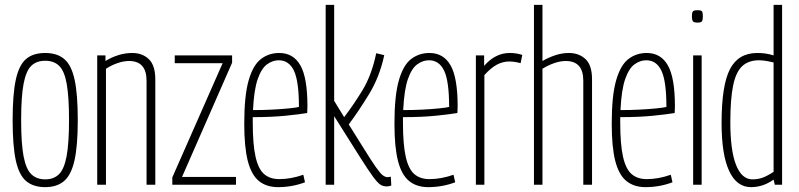

<svg xmlns="http://www.w3.org/2000/svg" viewBox="-20 -760 3287 790"><path d="M32 -266Q32 -372 45 -432Q58 -492 87 -517Q116 -542 166 -542Q215 -542 244.5 -517Q274 -492 287 -432Q300 -372 300 -266Q300 -160 286.5 -100Q273 -40 243.5 -15Q214 10 166 10Q117 10 87.5 -15Q58 -40 45 -100Q32 -160 32 -266ZM67 -266Q67 -170 77 -117Q87 -64 109 -43Q131 -22 166 -22Q201 -22 222.5 -43Q244 -64 254 -117Q264 -170 264 -266Q264 -362 254.5 -415Q245 -468 223.5 -489Q202 -510 166 -510Q130 -510 108.5 -489Q87 -468 77 -415Q67 -362 67 -266Z M380 0V-532H414V-509Q438 -524 466.5 -533Q495 -542 524 -542Q566 -542 592.5 -516.5Q619 -491 619 -433V0H583V-428Q583 -509 511 -509Q488 -509 462.5 -500Q437 -491 416 -477V0Z M689 0V-30L896 -500H699V-532H935V-502L729 -32H951V0Z M1124 10Q1076 10 1045 -15.5Q1014 -41 999.5 -98Q985 -155 985 -251Q985 -366 1003 -429Q1021 -492 1053.5 -517Q1086 -542 1129 -542Q1187 -542 1216 -491Q1245 -440 1245 -323Q1245 -318 1244.5 -308Q1244 -298 1244 -295Q1215 -290 1157 -284Q1099 -278 1020 -278Q1020 -267 1020 -256Q1020 -166 1031.5 -115Q1043 -64 1067 -43.5Q1091 -23 1129 -23Q1177 -23 1228 -41L1235 -10Q1182 10 1124 10ZM1021 -307Q1061 -307 1100 -309Q1139 -311 1168.5 -314Q1198 -317 1210 -320Q1210 -426 1189.5 -469Q1169 -512 1127 -512Q1102 -512 1079 -495.5Q1056 -479 1040.5 -435Q1025 -391 1021 -307Z M1571 7Q1557 7 1545.5 0Q1534 -7 1514.5 -33.5Q1495 -60 1459 -117L1355 -282V0H1320V-740H1355V-345L1396 -278Q1433 -326 1471 -388Q1509 -450 1528 -541L1561 -533Q1542 -444 1499 -373.5Q1456 -303 1415 -248L1475 -152Q1509 -97 1527.5 -71Q1546 -45 1556 -38Q1566 -31 1575 -31Q1578 -31 1581.5 -32Q1585 -33 1588 -33L1590 3Q1586 5 1581 6Q1576 7 1571 7Z M1742 10Q1694 10 1663 -15.5Q1632 -41 1617.5 -98Q1603 -155 1603 -251Q1603 -366 1621 -429Q1639 -492 1671.5 -517Q1704 -542 1747 -542Q1805 -542 1834 -491Q1863 -440 1863 -323Q1863 -318 1862.5 -308Q1862 -298 1862 -295Q1833 -290 1775 -284Q1717 -278 1638 -278Q1638 -267 1638 -256Q1638 -166 1649.5 -115Q1661 -64 1685 -43.5Q1709 -23 1747 -23Q1795 -23 1846 -41L1853 -10Q1800 10 1742 10ZM1639 -307Q1679 -307 1718 -309Q1757 -311 1786.5 -314Q1816 -317 1828 -320Q1828 -426 1807.5 -469Q1787 -512 1745 -512Q1720 -512 1697 -495.5Q1674 -479 1658.5 -435Q1643 -391 1639 -307Z M1972 -532V-489Q2018 -542 2077 -542Q2105 -542 2129 -534L2122 -500Q2098 -507 2075 -507Q2049 -507 2024.5 -494Q2000 -481 1973 -451V0H1938V-532Z M2177 0V-740H2212V-509Q2236 -523 2264 -532.5Q2292 -542 2321 -542Q2362 -542 2389 -517Q2416 -492 2416 -433V0H2380V-428Q2380 -509 2308 -509Q2285 -509 2259.5 -500Q2234 -491 2212 -477V0Z M2636 10Q2588 10 2557 -15.5Q2526 -41 2511.5 -98Q2497 -155 2497 -251Q2497 -366 2515 -429Q2533 -492 2565.5 -517Q2598 -542 2641 -542Q2699 -542 2728 -491Q2757 -440 2757 -323Q2757 -318 2756.5 -308Q2756 -298 2756 -295Q2727 -290 2669 -284Q2611 -278 2532 -278Q2532 -267 2532 -256Q2532 -166 2543.5 -115Q2555 -64 2579 -43.5Q2603 -23 2641 -23Q2689 -23 2740 -41L2747 -10Q2694 10 2636 10ZM2533 -307Q2573 -307 2612 -309Q2651 -311 2680.5 -314Q2710 -317 2722 -320Q2722 -426 2701.5 -469Q2681 -512 2639 -512Q2614 -512 2591 -495.5Q2568 -479 2552.5 -435Q2537 -391 2533 -307Z M2850 -667Q2836 -667 2831.5 -672Q2827 -677 2827 -693Q2827 -709 2831.5 -713.5Q2836 -718 2850 -718Q2864 -718 2868 -713.5Q2872 -709 2872 -693Q2872 -677 2868 -672Q2864 -667 2850 -667ZM2832 0V-532H2867V0Z M3168 0 3163 -21Q3120 10 3070 10Q3011 10 2980 -57Q2949 -124 2949 -254Q2949 -409 2983.5 -475.5Q3018 -542 3096 -542Q3112 -542 3128 -540Q3144 -538 3163 -532V-740H3198V0ZM3163 -53V-503Q3126 -512 3103 -512Q3060 -512 3034 -488Q3008 -464 2996.5 -408Q2985 -352 2985 -257Q2985 -141 3008.5 -81.5Q3032 -22 3076 -22Q3099 -22 3118 -29Q3137 -36 3163 -53Z"/></svg>

Font: Georama Condensed ExtraLight
Style: Regular
Weight: 200
Width: 3
Designer: Jean-Baptiste Levee
Foundry: Production Type
Version: Version 1.000